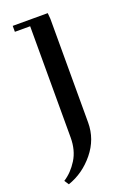

<svg xmlns="http://www.w3.org/2000/svg" viewBox="-144 -492 579 848"><g transform="rotate(-20 146.0 -68.0)"><path d="M12.2 282.2Q49.8 258.3 76.9 215.1Q104 171.9 104 111.8V-411.1H32.2V-439H196.8L199.2 -411.1V76.2Q199.2 154.3 148.4 216.6Q97.7 278.8 25.9 303.2Z"/></g></svg>

Font: Dehuti
Style: Bold
Weight: 700
Version: Version 1.2